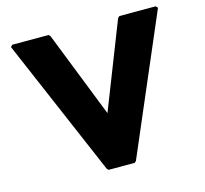

<svg xmlns="http://www.w3.org/2000/svg" viewBox="-117 -965 1181 1105"><g transform="rotate(-15 473.5 -412.5)"><path d="M397 7H553L562 -2L913 -821L902 -832H686L676 -823L475 -310L273 -823L264 -832H48L37 -821L388 -2Z"/></g></svg>

Font: Hussar Woodtype
Style: Ultra
Weight: 900
Foundry: Cannot Into Space Fonts
Version: Version 1.07